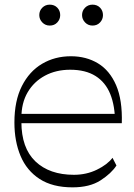

<svg xmlns="http://www.w3.org/2000/svg" viewBox="-20 -798 576 826"><path d="M292 8Q206 8 150.5 -28Q95 -64 68.5 -127Q42 -190 42 -271Q42 -364 74 -427.5Q106 -491 161 -523.5Q216 -556 285 -556Q351 -556 401.5 -525.5Q452 -495 479.5 -431.5Q507 -368 504 -268H64V-308H492L475 -270Q475 -342 454.5 -393Q434 -444 391 -471Q348 -498 282 -498Q221 -498 173.5 -472.5Q126 -447 99 -401Q72 -355 72 -291V-274Q72 -161 132.5 -103.5Q193 -46 298 -46Q352 -46 397 -68Q442 -90 464 -119L481 -86Q459 -52 412.5 -22Q366 8 292 8ZM194 -688Q175 -688 162 -701.5Q149 -715 149 -733Q149 -752 162 -765Q175 -778 194 -778Q214 -778 226.5 -765Q239 -752 239 -733Q239 -715 226.5 -701.5Q214 -688 194 -688ZM378 -688Q359 -688 346 -701.5Q333 -715 333 -733Q333 -752 346 -765Q359 -778 378 -778Q398 -778 410.5 -765Q423 -752 423 -733Q423 -715 410.5 -701.5Q398 -688 378 -688Z"/></svg>

Font: Savate ExtraLight
Style: Regular
Weight: 200
Designer: Max Esnée
Foundry: Plomb Type
Version: Version 2.000